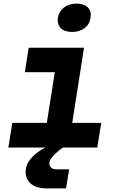

<svg xmlns="http://www.w3.org/2000/svg" viewBox="-20 -813 640 1058"><path d="M377 -637Q336 -637 315 -658Q294 -679 299 -715Q305 -751 333 -772Q361 -793 402 -793Q443 -793 464 -772Q485 -751 479 -715Q474 -679 446 -658Q418 -637 377 -637ZM26 0 48 -136H238L282 -415H117L138 -550H443L378 -136H538L516 0H326L303 18Q257 55 252 83Q250 98 260 109Q270 120 292 120H361L344 225H236Q175 225 145 194.5Q115 164 123 115Q128 84 156.5 53.5Q185 23 230 0Z"/></svg>

Font: JetBrains Mono ExtraBold
Style: Italic
Weight: 800
Italic angle: -9°
Monospace: yes
Designer: Philipp Nurullin, Konstantin Bulenkov
Foundry: JetBrains
Version: Version 2.305; ttfautohint (v1.8.4.7-5d5b)